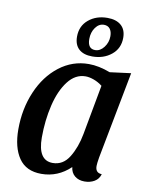

<svg xmlns="http://www.w3.org/2000/svg" viewBox="-87 -823 704 907"><g transform="rotate(10 265.0 -370.0)"><path d="M31 -169Q31 -267 66.5 -350Q102 -433 165 -481.5Q228 -530 306 -530Q354 -530 409 -509L510 -522L430 -104Q425 -74 425 -62Q425 -29 456 -28Q449 -4 428.5 8Q408 20 381 20Q353 20 334.5 5Q316 -10 313 -37Q253 20 174 20Q101 20 66 -31Q31 -82 31 -169ZM338 -200 382 -439Q363 -454 341 -462Q319 -470 301 -470Q252 -470 217 -424.5Q182 -379 164.5 -305.5Q147 -232 147 -150Q147 -40 218 -40Q268 -40 297 -87.5Q326 -135 338 -200ZM228 -648Q228 -699 264.5 -729.5Q301 -760 355 -760Q397 -760 420.5 -739.5Q444 -719 444 -680Q444 -629 406.5 -598.5Q369 -568 315 -568Q273 -568 250.5 -588.5Q228 -609 228 -648ZM383 -677Q383 -699 373 -712Q363 -725 344 -725Q320 -725 303.5 -702Q287 -679 287 -647Q287 -600 323 -600Q347 -600 365 -623.5Q383 -647 383 -677Z"/></g></svg>

Font: Sansita SW
Style: Italic
Weight: 400
Italic angle: -11°
Designer: Pablo Cosgaya
Foundry: Omnibus-Type
Version: Version 1.000